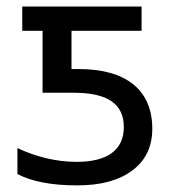

<svg xmlns="http://www.w3.org/2000/svg" viewBox="-20 -556 530 586"><path d="M412.1 -461.9V-536.1H47.9V-461.9H109.9V-272.9H205.1C308.6 -272.9 357.9 -238.8 357.9 -168C357.9 -97.7 306.6 -62 214.8 -62C153.3 -62 92.8 -76.2 33.2 -104V-24.9C76.2 -2 137.2 9.8 215.8 9.8C287.6 9.8 343.8 -5.4 384.3 -36.1C424.8 -66.4 444.8 -108.9 444.8 -163.1C444.8 -282.2 363.8 -345.2 221.2 -345.2H198.2V-461.9Z"/></svg>

Font: Noto Reveo Sans
Style: Regular
Weight: 400
Designer: Monotype Design team
Foundry: Monotype Imaging Inc.
Version: Version 1.04